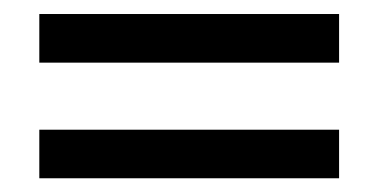

<svg xmlns="http://www.w3.org/2000/svg" viewBox="-20 -397 540 274"><path d="M36.1 -211.9H463.9V-142.6H36.1ZM36.1 -377H463.9V-307.6H36.1Z"/></svg>

Font: BabelStone Pseudographica
Style: Regular
Weight: 400
Designer: Andrew West
Foundry: BabelStone
Version: Version 16.0.0